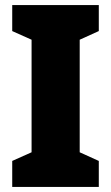

<svg xmlns="http://www.w3.org/2000/svg" viewBox="-20 -734 436 754"><path d="M368 0H28V-102L104 -136V-578L28 -612V-714H368V-612L293 -578V-136L368 -102Z"/></svg>

Font: Noto Sans Display SemiCondensed Black
Style: Regular
Weight: 900
Width: 4
Designer: Monotype Design Team
Foundry: Monotype Imaging Inc.
Version: Version 1.900